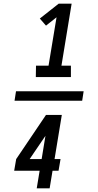

<svg xmlns="http://www.w3.org/2000/svg" viewBox="-20 -868 540 1056"><path d="M177 -444 178 -507H247L291 -773L233 -727L199 -766L303 -848H374L318 -507H370V-444ZM432 -314H60L68 -366H440ZM182 168 198 71H58L69 7L233 -236H320L280 7H313L302 71H269L253 168ZM209 7 230 -121 143 7Z"/></svg>

Font: Iosevka Custom
Style: Italic
Weight: 400
Italic angle: -9°
Monospace: yes
Designer: Belleve Invis
Foundry: Belleve Invis
Version: Version 30.3.3; ttfautohint (v1.8.3)